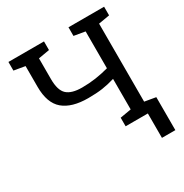

<svg xmlns="http://www.w3.org/2000/svg" viewBox="-199 -865 1143 1194"><g transform="rotate(-30 372.5 -268.0)"><path d="M460 0V-61.5L539.6 -75.2V-294.4Q493.2 -280.3 449.7 -273.9Q406.2 -267.6 346.7 -267.6Q229.5 -267.6 168.9 -318.8Q108.4 -370.1 108.4 -486.3V-635.3L28.8 -648.9V-710.9H284.2V-648.9L204.6 -635.3V-486.3Q204.6 -405.8 238.3 -374.8Q272 -343.8 346.7 -343.8Q397.5 -343.8 444.3 -350.6Q491.2 -357.4 539.6 -370.6V-635.3L460 -648.9V-710.9H715.8V-648.9L636.2 -635.3V-75.2L715.8 -61.5V0ZM619.6 175.3V-52.7H715.8V175.3Z"/></g></svg>

Font: Roboto Slab
Style: Regular
Weight: 400
Designer: Google
Version: Version 2.000; ttfautohint (v1.8.1.43-b0c9)